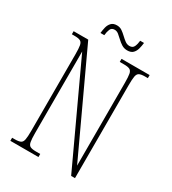

<svg xmlns="http://www.w3.org/2000/svg" viewBox="-206 -974 971 1083"><g transform="rotate(30 279.5 -432.5)"><path d="M36 0V-20H54Q79 -20 91 -26Q103 -32 106.5 -51Q110 -70 110 -108V-606Q110 -645 106.5 -663.5Q103 -682 91 -688Q79 -694 54 -694H36V-714H131L432 -67V-606Q432 -645 428.5 -663.5Q425 -682 413 -688Q401 -694 376 -694H348V-714H531V-694H513Q488 -694 476 -688Q464 -682 460.5 -663.5Q457 -645 457 -606V0H432L135 -639V-108Q135 -70 138.5 -51Q142 -32 154 -26Q166 -20 191 -20H219V0ZM351 -771Q331 -771 315 -781Q299 -791 285.5 -804Q272 -817 259.5 -827Q247 -837 233 -837Q213 -837 206 -820.5Q199 -804 197 -781H172Q174 -800 178.5 -819Q183 -838 195.5 -851.5Q208 -865 232 -865Q251 -865 265.5 -855Q280 -845 293.5 -832Q307 -819 320.5 -809Q334 -799 350 -799Q371 -799 378.5 -816Q386 -833 388 -855H413Q411 -836 406 -816.5Q401 -797 388.5 -784Q376 -771 351 -771Z"/></g></svg>

Font: Noto Serif Tamil ExtraCondensed Thin
Style: Regular
Weight: 100
Width: 2
Designer: Indian Type Foundry, Tom Grace, and the Monotype Design Team
Foundry: Monotype Imaging Inc.
Version: Version 2.004; ttfautohint (v1.8.4.7-5d5b)